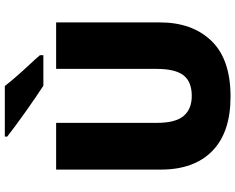

<svg xmlns="http://www.w3.org/2000/svg" viewBox="-110 -857 977 797"><g transform="rotate(-90 378.5 -458.5)"><path d="M684 -284Q684 -149 607.5 -69.5Q531 10 376 10Q228 10 150.5 -65.5Q73 -141 73 -280V-714H267V-295Q267 -219 295.5 -185Q324 -151 379 -151Q438 -151 464.5 -185.5Q491 -220 491 -296V-714H684ZM420 -927Q437 -905 460.5 -878Q484 -851 508 -825.5Q532 -800 548 -781V-767H421Q401 -780 372.5 -799.5Q344 -819 313.5 -840.5Q283 -862 255.5 -882.5Q228 -903 210 -917V-927Z"/></g></svg>

Font: Noto Sans Myanmar Black
Style: Regular
Weight: 900
Designer: Monotype Design Team
Foundry: Monotype Imaging Inc.
Version: Version 2.107; ttfautohint (v1.8.4.7-5d5b)